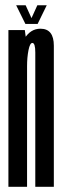

<svg xmlns="http://www.w3.org/2000/svg" viewBox="-20 -715 238 735"><path d="M12.2 0V-600H75L83.6 -536.2V0ZM115.1 0V-382.6Q115.1 -477.8 115.1 -514.2Q115.1 -550.6 103.8 -550.6Q94.6 -550.6 89.1 -523.1Q83.6 -495.6 83.6 -461.2L49.9 -472.7Q49.9 -527.9 73.3 -566.5Q96.7 -605.1 134.8 -605.1Q186.1 -605.1 186.1 -540Q186.1 -474.9 186.1 -380.2V0ZM77.2 -623.5 41.9 -694.8H78.2L100.6 -645.6L122.9 -694.8H158.9L124.1 -623.5Z"/></svg>

Font: Anybody UltraCondensed Thin
Style: Regular
Weight: 100
Width: 1
Designer: Tyler Finck
Foundry: Etcetera Type Company
Version: Version 1.110